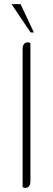

<svg xmlns="http://www.w3.org/2000/svg" viewBox="-20 -910 258 934"><path d="M90 0V-669Q90 -704 115 -704Q121 -704 128 -700V-31Q128 4 103 4Q97 4 90 0ZM36 -890H80L145 -752H129Z"/></svg>

Font: Thasadith
Style: Regular
Weight: 400
Designer: Cadson Demak Co.,Ltd.
Foundry: Cadson Demak Co.,Ltd.
Version: Version 1.000; ttfautohint (v1.6)